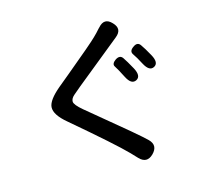

<svg xmlns="http://www.w3.org/2000/svg" viewBox="-116 -930 1233 1121"><g transform="rotate(-15 500.0 -369.0)"><path d="M676 31Q633 73 591 29L555 -9Q484 -82 247 -283Q176 -342 179 -388Q182 -430 255 -491L324 -548Q493 -688 523 -718Q544 -738 563 -760L569 -766Q610 -813 652 -768Q695 -724 647 -685L372 -462Q349 -443 327 -424Q306 -406 306.5 -387Q307 -368 352 -330L410 -282Q638 -95 678 -55Q720 -13 676 31ZM698 -412Q665 -395 638 -448Q610 -503 597.5 -521.5Q585 -540 613 -560Q642 -579 658 -556Q674 -533 702 -482Q730 -429 698 -412ZM818 -460Q786 -443 758 -496Q735 -540 719 -562.5Q703 -585 732 -605Q760 -626 777 -602.5Q794 -579 821 -530Q850 -477 818 -460Z"/></g></svg>

Font: Resource Han Rounded TW Medium
Style: Regular
Weight: 500
Designer: Cyano Hao (round all glyphs); Ryoko NISHIZUKA 西塚涼子 (kana, bopomofo & ideographs); Paul D. Hunt (Latin, Greek & Cyrillic)
Foundry: Cyano Hao
Version: 0.990